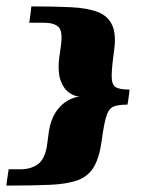

<svg xmlns="http://www.w3.org/2000/svg" viewBox="-22 -542 459 600"><path d="M125 -88 131 -133Q137 -169 152.5 -192Q168 -215 188.5 -227Q209 -239 227 -240Q209 -241 192 -254Q175 -267 166.5 -293.5Q158 -320 163 -361L168 -396Q175 -444 161 -457.5Q147 -471 115 -471H69Q70 -474 71.5 -485.5Q73 -497 74.5 -508.5Q76 -520 76 -522Q147 -522 199 -519.5Q251 -517 283.5 -504.5Q316 -492 329 -462.5Q342 -433 334 -380Q327 -329 327 -303.5Q327 -278 339 -270Q351 -262 383 -262Q383 -260 381.5 -249Q380 -238 378.5 -227.5Q377 -217 376 -215Q348 -215 333 -209Q318 -203 310.5 -179.5Q303 -156 296 -104Q289 -51 272 -21.5Q255 8 222.5 20.5Q190 33 135.5 35.5Q81 38 -2 38Q-2 35 -0.5 24Q1 13 3 1Q5 -11 5 -13Q14 -13 24.5 -13Q35 -13 42 -13Q74 -13 96 -28.5Q118 -44 125 -88Z"/></svg>

Font: Genos
Style: Bold Italic
Weight: 700
Italic angle: -8°
Version: Version 1.010